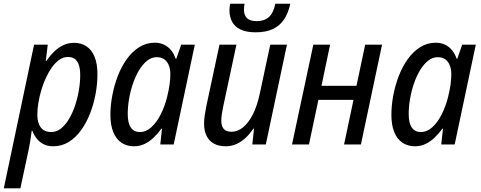

<svg xmlns="http://www.w3.org/2000/svg" viewBox="-57 -778 2592 1034"><path d="M-36.6 236.3 126.5 -537.6H200.2L189.5 -449.7H192.9Q212.4 -478.5 235.1 -500.5Q257.8 -522.5 284.4 -534.9Q311 -547.4 341.8 -547.4Q379.9 -547.4 408.2 -528.8Q436.5 -510.3 452.1 -472.7Q467.8 -435.1 467.8 -377.9Q467.8 -326.7 457.8 -272.2Q447.8 -217.8 428.2 -167.5Q408.7 -117.2 379.9 -77.1Q351.1 -37.1 313.5 -13.7Q275.9 9.8 230 9.8Q200.2 9.8 178.2 -1.2Q156.2 -12.2 141.1 -31.2Q126 -50.3 117.2 -73.7H113.8Q110.8 -48.8 106.4 -21.2Q102.1 6.3 97.2 28.8L52.7 236.3ZM219.2 -66.9Q247.6 -66.9 271.7 -86.2Q295.9 -105.5 314.9 -137.7Q334 -169.9 347.4 -210Q360.8 -250 367.9 -292.7Q375 -335.4 375 -374.5Q375 -423.3 358.4 -447.3Q341.8 -471.2 309.1 -471.2Q285.2 -471.2 263.7 -456.8Q242.2 -442.4 224.1 -417.5Q206.1 -392.6 191.2 -360.8Q176.3 -329.1 165.8 -293.9Q155.3 -258.8 149.7 -224.4Q144 -189.9 144 -159.7Q144 -116.2 162.8 -91.6Q181.6 -66.9 219.2 -66.9Z M664.1 9.8Q626 9.8 597.4 -9.3Q568.8 -28.3 553.2 -66.2Q537.6 -104 537.6 -159.2Q537.6 -210.4 547.9 -264.6Q558.1 -318.8 577.6 -369.4Q597.2 -419.9 626.2 -460.2Q655.3 -500.5 692.9 -524.2Q730.5 -547.9 776.4 -547.9Q805.2 -547.9 827.4 -536.9Q849.6 -525.9 865 -506.6Q880.4 -487.3 888.7 -461.9H892.6L918.9 -537.6H992.2L878.4 0H806.2L815.4 -85.4H812.5Q793 -58.6 770.3 -36.9Q747.6 -15.1 721.4 -2.7Q695.3 9.8 664.1 9.8ZM695.8 -66.9Q730 -66.9 758.8 -93.5Q787.6 -120.1 809.1 -163.1Q830.6 -206.1 842.8 -255.4Q852.1 -292.5 856.2 -322.5Q860.4 -352.5 860.4 -379.4Q860.4 -420.9 841.1 -445.6Q821.8 -470.2 787.6 -470.2Q759.8 -470.2 735.6 -451.2Q711.4 -432.1 692.1 -400.1Q672.9 -368.2 659.2 -328.4Q645.5 -288.6 638.2 -245.8Q630.9 -203.1 630.9 -163.6Q630.9 -115.2 647.7 -91.1Q664.6 -66.9 695.8 -66.9Z M1158.7 9.8Q1121.6 9.8 1095.5 -4.4Q1069.3 -18.6 1055.7 -45.9Q1042 -73.2 1042 -112.3Q1042 -131.8 1045.4 -155.3Q1048.8 -178.7 1053.2 -201.7L1125 -537.6H1216.3L1144.5 -201.7Q1140.1 -180.7 1137.5 -161.9Q1134.8 -143.1 1134.8 -127.4Q1134.8 -99.1 1147.9 -83.7Q1161.1 -68.4 1189.9 -68.4Q1222.2 -68.4 1251.7 -92Q1281.2 -115.7 1304.9 -162.4Q1328.6 -209 1342.8 -277.3L1398.4 -537.6H1488.3L1374.5 0H1301.8L1311 -85.4H1307.6Q1290.5 -59.6 1268.3 -38.1Q1246.1 -16.6 1218.8 -3.4Q1191.4 9.8 1158.7 9.8ZM1320.3 -604Q1270 -604 1238.8 -618.9Q1207.5 -633.8 1193.1 -660.6Q1178.7 -687.5 1178.7 -722.7Q1178.7 -731 1179.9 -740.7Q1181.2 -750.5 1182.6 -757.8H1259.8Q1258.8 -749.5 1257.8 -741.5Q1256.8 -733.4 1256.8 -725.6Q1256.8 -695.8 1273.4 -679.9Q1290 -664.1 1325.7 -664.1Q1366.2 -664.1 1390.9 -686Q1415.5 -708 1425.8 -757.8H1506.3Q1495.6 -707.5 1472.7 -673.3Q1449.7 -639.2 1412.4 -621.6Q1375 -604 1320.3 -604Z M1515.6 0 1630.4 -537.6H1720.7L1674.3 -315.9H1862.8L1909.7 -537.6H2000.5L1886.7 0H1795.9L1846.7 -240.2H1657.7L1606.9 0Z M2177.2 9.8Q2139.2 9.8 2110.6 -9.3Q2082 -28.3 2066.4 -66.2Q2050.8 -104 2050.8 -159.2Q2050.8 -210.4 2061 -264.6Q2071.3 -318.8 2090.8 -369.4Q2110.4 -419.9 2139.4 -460.2Q2168.5 -500.5 2206.1 -524.2Q2243.7 -547.9 2289.6 -547.9Q2318.4 -547.9 2340.6 -536.9Q2362.8 -525.9 2378.2 -506.6Q2393.6 -487.3 2401.9 -461.9H2405.8L2432.1 -537.6H2505.4L2391.6 0H2319.3L2328.6 -85.4H2325.7Q2306.2 -58.6 2283.4 -36.9Q2260.7 -15.1 2234.6 -2.7Q2208.5 9.8 2177.2 9.8ZM2209 -66.9Q2243.2 -66.9 2272 -93.5Q2300.8 -120.1 2322.3 -163.1Q2343.8 -206.1 2356 -255.4Q2365.2 -292.5 2369.4 -322.5Q2373.5 -352.5 2373.5 -379.4Q2373.5 -420.9 2354.2 -445.6Q2335 -470.2 2300.8 -470.2Q2272.9 -470.2 2248.8 -451.2Q2224.6 -432.1 2205.3 -400.1Q2186 -368.2 2172.4 -328.4Q2158.7 -288.6 2151.4 -245.8Q2144 -203.1 2144 -163.6Q2144 -115.2 2160.9 -91.1Q2177.7 -66.9 2209 -66.9Z"/></svg>

Font: Open Sans SemiCondensed Medium
Style: Italic
Weight: 500
Width: 4
Italic angle: -12°
Designer: Monotype Design Team
Foundry: Monotype Imaging Inc.
Version: Version 3.000